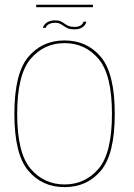

<svg xmlns="http://www.w3.org/2000/svg" viewBox="-20 -764 551 788"><path d="M245 4Q337.5 4 394.2 -63.8Q451 -131.5 451 -296.5Q451 -462 394.2 -530Q337.5 -598 245 -598Q152.5 -598 95.8 -530Q39 -462 39 -296.5Q39 -131.5 95.8 -63.8Q152.5 4 245 4ZM245 -7Q160.5 -7 105.5 -71.5Q50.5 -136 50.5 -296.5Q50.5 -457.5 105.5 -522.2Q160.5 -587 245 -587Q329.5 -587 384.5 -522.2Q439.5 -457.5 439.5 -296.5Q439.5 -136 384.5 -71.5Q329.5 -7 245 -7ZM285.5 -643.5Q296.5 -643.5 304.2 -645.8Q312 -648 317.5 -651.5Q323 -655 326.5 -659.2Q330 -663.5 332 -667.8Q334 -672 334 -675H322.5Q322 -671 318 -665.8Q314 -660.5 306.2 -657Q298.5 -653.5 287.5 -653.5Q271.5 -653.5 261.8 -657.5Q252 -661.5 244.8 -667Q237.5 -672.5 229 -676.5Q220.5 -680.5 206.5 -680.5Q197.5 -680.5 189.8 -678.8Q182 -677 176 -673.8Q170 -670.5 166 -666.5Q162 -662.5 159.5 -658.2Q157 -654 156 -649.5H167.5Q168.5 -654 173 -659Q177.5 -664 185.8 -667.2Q194 -670.5 205.5 -670.5Q218 -670.5 226.2 -666.5Q234.5 -662.5 242 -657Q249.5 -651.5 259.5 -647.5Q269.5 -643.5 285.5 -643.5ZM128.5 -734.5H361.5V-744.5H128.5Z"/></svg>

Font: Anybody Thin
Style: Regular
Weight: 100
Designer: Tyler Finck
Foundry: Etcetera Type Company
Version: Version 1.114;gftools[0.9.25]